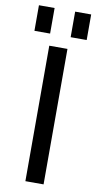

<svg xmlns="http://www.w3.org/2000/svg" viewBox="-102 -980 521 1025"><g transform="rotate(10 158.5 -467.0)"><path d="M114.3 2V-732.4H212.9V2ZM22.5 -796.9V-935.5H107.4V-796.9ZM218.8 -796.9V-935.5H305.7V-796.9Z"/></g></svg>

Font: Nasu
Style: Regular
Weight: 400
Designer: Ryoko NISHIZUKA (kana &amp; ideographs); Paul D. Hunt (Latin, Greek &amp; Cyrillic); Wenlong ZHANG (bopomofo); Sandoll C
Version: Version 2014.1215